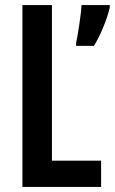

<svg xmlns="http://www.w3.org/2000/svg" viewBox="-20 -734 451 754"><path d="M68 0H377V-103H184V-714H68ZM411 -704V-714H300C299 -679 285 -593 279 -566V-554H349C373 -593 400 -656 411 -704Z"/></svg>

Font: Noto Sans Khmer ExtraCondensed SemiBold
Style: Regular
Weight: 600
Width: 2
Designer: Danh Hong and the Monotype Design Team
Foundry: Monotype Imaging Inc.
Version: Version 2.004